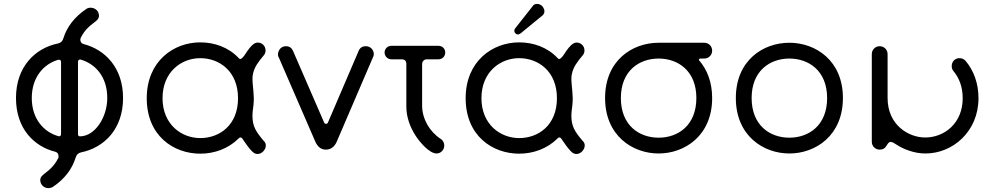

<svg xmlns="http://www.w3.org/2000/svg" viewBox="-20 -777 5164 997"><path d="M619 -268C619 -425 526 -519 415 -548C403 -551 397 -559 397 -572C397 -572 398 -575 399 -580C438 -659 494 -660 494 -695C494 -719 475 -737 450 -737C442 -737 435 -735 429 -731C368 -690 328 -639 309 -578C305 -563 295 -554 280 -551C164 -527 63 -432 63 -268C63 -108 158 -16 267 11C278 14 284 22 284 35C284 39 284 42 283 43C243 122 189 123 189 158C189 181 207 200 232 200C239 200 247 198 254 194C315 153 354 102 373 41C377 26 387 17 402 14C519 -10 619 -105 619 -268ZM284 -467C293 -467 297 -463 297 -455V-82C297 -73 293 -69 286 -69L283 -70C208 -91 145 -159 145 -268C145 -377 208 -446 284 -467ZM537 -268C537 -168 473 -69 395 -69C388 -69 385 -73 385 -81V-456C385 -464 389 -468 398 -468C474 -446 537 -380 537 -268Z M1216 -267C1216 -127 1120 -60 1020 -60C922 -60 824 -131 824 -267C824 -404 922 -475 1020 -475C1118 -475 1216 -408 1216 -267ZM1292 -196C1296 -227 1298 -244 1298 -267C1297 -317 1286 -364 1294 -395C1302 -430 1320 -454 1350 -490C1356 -497 1359 -505 1359 -515C1359 -538 1341 -556 1318 -556C1298 -556 1280 -534 1265 -513C1243 -478 1229 -461 1219 -476C1166 -532 1093 -557 1020 -557C881 -557 742 -459 742 -267C742 -72 881 21 1020 21C1093 21 1166 -5 1219 -58C1226 -65 1233 -68 1244 -49C1256 -32 1271 -9 1288 8C1327 52 1384 -14 1350 -45C1310 -92 1291 -120 1291 -175C1291 -180 1291 -187 1292 -196Z M1683 -141C1681 -136 1678 -134 1673 -134C1668 -134 1665 -136 1663 -141L1501 -514C1494 -529 1482 -537 1465 -537C1427 -537 1416 -493 1428 -478L1618 -40C1629 -17 1645 0 1672 0C1699 0 1717 -16 1728 -40L1916 -478C1919 -483 1921 -489 1921 -496C1921 -519 1903 -537 1880 -537C1861 -537 1849 -529 1842 -512Z M1977 -504C1977 -485 1993 -469 2012 -469H2065C2082 -469 2090 -461 2090 -444V-223C2090 -170 2109 -118 2137 -74C2160 -38 2210 20 2247 20C2270 20 2287 0 2287 -21C2287 -34 2281 -48 2268 -56C2211 -93 2172 -160 2172 -228V-444C2172 -459 2183 -469 2196 -469H2257C2277 -469 2292 -485 2292 -504C2292 -524 2277 -539 2257 -539H2012C1993 -539 1977 -524 1977 -504Z M2872 -267C2872 -127 2776 -60 2676 -60C2578 -60 2480 -131 2480 -267C2480 -404 2578 -475 2676 -475C2774 -475 2872 -408 2872 -267ZM2948 -196C2952 -227 2954 -244 2954 -267C2953 -317 2942 -364 2950 -395C2958 -430 2976 -454 3006 -490C3012 -497 3015 -505 3015 -515C3015 -538 2997 -556 2974 -556C2954 -556 2936 -534 2921 -513C2899 -478 2885 -461 2875 -476C2822 -532 2749 -557 2676 -557C2537 -557 2398 -459 2398 -267C2398 -72 2537 21 2676 21C2749 21 2822 -5 2875 -58C2882 -65 2889 -68 2900 -49C2912 -32 2927 -9 2944 8C2983 52 3040 -14 3006 -45C2966 -92 2947 -120 2947 -175C2947 -180 2947 -187 2948 -196ZM2657 -632C2651 -625 2649 -617 2652 -610C2659 -598 2670 -593 2685 -605L2796 -696C2808 -705 2810 -721 2803 -734C2794 -754 2772 -761 2756 -754C2753 -753 2749 -750 2746 -745Z M3400 -473C3500 -473 3596 -410 3596 -268C3596 -125 3500 -62 3400 -62C3300 -62 3204 -125 3204 -268C3204 -410 3300 -473 3400 -473ZM3122 -268C3122 -73 3264 20 3400 20C3536 20 3678 -73 3678 -268C3678 -352 3651 -417 3610 -464C3607 -467 3611 -473 3616 -473H3637C3660 -473 3678 -491 3678 -514C3678 -537 3660 -555 3637 -555H3400C3263 -555 3122 -463 3122 -268Z M3801 -268C3801 -73 3943 20 4079 20C4215 20 4357 -73 4357 -268C4357 -463 4215 -555 4079 -555C3942 -555 3801 -463 3801 -268ZM4079 -473C4179 -473 4275 -410 4275 -268C4275 -125 4179 -62 4079 -62C3979 -62 3883 -125 3883 -268C3883 -410 3979 -473 4079 -473Z M4589 -496C4589 -519 4571 -537 4548 -537C4525 -537 4507 -519 4507 -496V-41C4507 -18 4525 0 4548 0C4563 0 4575 -6 4582 -18C4589 -29 4594 -40 4605 -40C4624 -40 4641 -14 4700 5C4728 15 4757 20 4786 20C4927 20 5061 -94 5061 -267C5061 -343 5037 -410 4994 -461C4986 -470 4975 -475 4962 -475C4939 -475 4922 -457 4922 -434C4922 -423 4925 -415 4931 -408C4960 -373 4979 -327 4979 -267C4979 -136 4883 -63 4784 -63C4699 -63 4589 -127 4589 -268Z"/></svg>

Font: Fabada
Style: Regular
Weight: 400
Designer: deFharo
Foundry: deFharo.com
Version: Version 4.000 2011 initial release